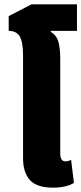

<svg xmlns="http://www.w3.org/2000/svg" viewBox="-20 -853 374 883"><path d="M224 10Q149 10 117.5 -25Q86 -60 86 -126V-599Q86 -659 71 -685Q56 -711 20 -711V-779L125 -833H334V-711H214L213 -707Q240 -691 248.5 -661Q257 -631 257 -582V-147Q257 -111 281 -111Q294 -111 307 -118L320 -12Q305 -2 280 4Q255 10 224 10Z"/></svg>

Font: Noto Sans Thai Cond Blk
Style: Regular
Weight: 900
Width: 3
Designer: Monotype Design Team
Foundry: Monotype Imaging Inc.
Version: Version 2.002; ttfautohint (v1.8.4.7-5d5b)